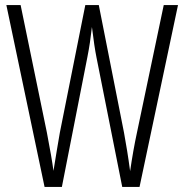

<svg xmlns="http://www.w3.org/2000/svg" viewBox="-20 -734 723 754"><path d="M679 -714H623L518 -214C508 -168 499 -117 491 -62C483 -122 476 -163 467 -213L368 -714H315L215 -213C209 -177 198 -115 190 -63C186 -94 177 -147 164 -214L61 -714H5L155 0H223L323 -509C331 -549 336 -584 341 -628C348 -572 353 -538 359 -508L460 0H528Z"/></svg>

Font: Noto Sans Gujarati ExtraCondensed Light
Style: Regular
Weight: 300
Width: 2
Designer: Jelle Bosma - Monotype Design Team, Universal Thirst
Foundry: Monotype Imaging Inc.
Version: Version 2.106